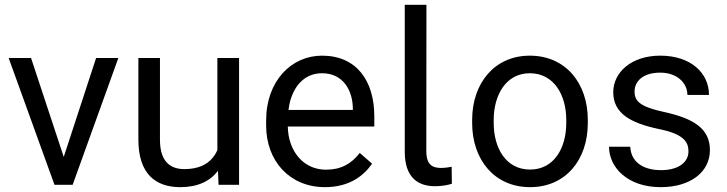

<svg xmlns="http://www.w3.org/2000/svg" viewBox="-20 -770 3028 800"><path d="M109.4 -528.3H16.1L207 0H282.7L473.1 -528.3H380.4L245.6 -116.2Z M888.2 -58.1 890.6 0H976.1V-528.3H885.7V-145C880.9 -133.3 874.5 -122.6 866.7 -113.3C843.3 -84 805.2 -65.4 748 -65.4C693.4 -65.4 646.5 -92.8 646.5 -187.5V-528.3H556.6V-188.5C556.6 -46.4 627.4 9.8 731 9.8C804.2 9.8 855 -15.1 888.2 -58.1Z M1334 9.8C1435.1 9.8 1495.1 -37.1 1530.3 -87.9L1479 -132.8C1443.8 -86.9 1399.9 -63 1338.9 -63C1264.6 -63 1212.4 -109.4 1190.4 -174.8C1183.1 -195.8 1179.7 -218.8 1179.2 -242.7H1539.6V-285.2C1539.6 -432.6 1466.3 -538.1 1321.8 -538.1C1194.8 -538.1 1088.9 -433.6 1088.9 -267.6V-247.1C1088.9 -99.6 1186.5 9.8 1334 9.8ZM1189 -349.1C1209.5 -421.4 1255.9 -464.8 1321.8 -464.8C1409.7 -464.8 1448.7 -394 1450.2 -319.8V-312H1182.1C1183.6 -325.2 1186 -337.4 1189 -349.1Z M1666.5 -750V-137.7C1666.5 -31.7 1720.2 5.9 1792.5 5.9C1821.3 5.9 1846.7 1 1862.8 -4.4L1861.8 -75.2C1851.6 -73.2 1834 -70.3 1817.9 -70.3C1783.7 -70.3 1756.3 -81.5 1756.3 -140.6L1756.8 -750Z M1947.3 -257.3C1947.3 -105 2040 9.8 2188.5 9.8C2337.9 9.8 2429.2 -105 2429.2 -257.3V-270.5C2429.2 -423.3 2336.9 -538.1 2187.5 -538.1C2040.5 -538.1 1947.3 -423.3 1947.3 -270.5ZM2037.1 -270.5C2037.1 -373.5 2087.9 -464.8 2187.5 -464.8C2288.6 -464.8 2339.4 -373.5 2339.4 -270.5V-257.3C2339.4 -153.3 2288.6 -63.5 2188.5 -63.5C2087.9 -63.5 2037.1 -153.3 2037.1 -257.3Z M2848.6 -139.2C2848.6 -95.7 2809.6 -61 2733.4 -61C2674.8 -61 2609.9 -84.5 2606 -158.7H2517.6C2517.6 -73.2 2594.2 9.8 2732.9 9.8C2857.4 9.8 2938 -53.7 2938 -144.5C2938 -232.4 2873 -275.9 2747.6 -303.2C2646 -325.2 2624 -348.6 2624 -388.7C2624 -428.7 2655.8 -467.3 2731 -467.3C2803.7 -467.3 2844.2 -421.9 2844.2 -374.5H2934.1C2934.1 -466.3 2857.9 -538.1 2731 -538.1C2610.4 -538.1 2535.2 -468.3 2535.2 -385.7C2535.2 -297.9 2606.9 -257.8 2722.7 -232.9C2829.1 -211.9 2848.6 -178.7 2848.6 -139.2Z"/></svg>

Font: Bert Sans
Style: Regular
Weight: 400
Designer: Christian Robertson (Google), Cristiano Sobral
Foundry: Google, Cristiano Sobral
Version: Version 3.101